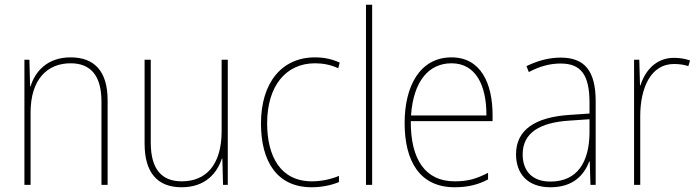

<svg xmlns="http://www.w3.org/2000/svg" viewBox="-20 -780 2945 810"><path d="M278 -538C178 -538 128 -477 109 -416H107L104 -528H83V0H109V-305C109 -446 180 -513 278 -513C359 -513 408 -465 408 -352V0H434V-357C434 -481 377 -538 278 -538Z M941 -528H915V-227C915 -82 847 -15 747 -15C663 -15 616 -65 616 -179V-528H590V-174C590 -53 643 10 746 10C848 10 896 -51 916 -111H918L921 0H941Z M1295 10C1340 10 1382 0 1410 -12V-38C1377 -24 1336 -15 1296 -15C1163 -15 1107 -121 1107 -260C1107 -416 1185 -513 1309 -513C1342 -513 1375 -507 1407 -492L1413 -516C1382 -530 1349 -538 1309 -538C1167 -538 1081 -429 1081 -259C1081 -101 1147 10 1295 10Z M1550 0V-760H1524V0Z M1885 -538C1751 -538 1687 -416 1687 -261C1687 -100 1751 10 1898 10C1954 10 1997 -1 2039 -23V-51C1987 -24 1951 -15 1898 -15C1776 -15 1712 -105 1713 -269H2058V-295C2058 -427 2009 -538 1885 -538ZM1885 -513C1987 -513 2033 -420 2032 -293H1714C1724 -438 1789 -513 1885 -513Z M2345 -537C2295 -537 2246 -523 2201 -501L2211 -476C2260 -502 2303 -512 2345 -512C2429 -512 2467 -467 2467 -347V-301L2379 -295C2240 -285 2157 -234 2157 -129C2157 -49 2204 10 2302 10C2399 10 2444 -42 2466 -99H2468L2471 0H2493V-353C2493 -483 2445 -537 2345 -537ZM2380 -271 2467 -277V-220C2466 -98 2417 -14 2302 -14C2227 -14 2185 -57 2185 -129C2185 -220 2258 -263 2380 -271Z M2823 -536C2745 -536 2700 -478 2682 -420H2680L2677 -528H2655V0H2681V-290C2681 -410 2726 -510 2823 -510C2847 -510 2866 -507 2884 -501L2891 -525C2871 -532 2848 -536 2823 -536Z"/></svg>

Font: Noto Sans Lao SemiCondensed Thin
Style: Regular
Weight: 100
Width: 4
Designer: Monotype Design Team
Foundry: Monotype Imaging Inc.
Version: Version 2.003